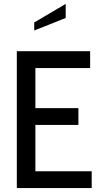

<svg xmlns="http://www.w3.org/2000/svg" viewBox="-20 -962 510 982"><path d="M66 0H449V-86H161V-323H381V-409H161V-614H441V-700H66ZM155 -806 316 -870V-942L155 -847Z"/></svg>

Font: Cabin Condensed
Style: Regular
Weight: 400
Designer: Pablo Impallari
Foundry: Pablo Impallari. www.impallari.com Igino Marini. www.ikern.com
Version: Version 1.006